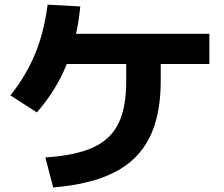

<svg xmlns="http://www.w3.org/2000/svg" viewBox="-20 -784 978 837"><path d="M530.3 -431.6V-504.9H271Q226.1 -391.6 140.6 -293.9L25.4 -368.2Q94.7 -455.6 133.8 -551Q172.9 -646.5 187.5 -763.7L330.1 -755.9Q323.2 -689 311.5 -636.7H892.6V-504.9H680.7V-431.6Q680.7 -281.7 631.8 -184.1Q583 -86.4 480 -33.4Q377 19.5 211.9 33.2L177.7 -97.7Q310.5 -106.4 386.7 -141.6Q462.9 -176.8 496.6 -246.1Q530.3 -315.4 530.3 -431.6Z"/></svg>

Font: Pretendard JP ExtraBold
Style: Regular
Weight: 800
Designer: Base glyphs from Inter by Rasmus Andersson; Hangeul glyphs from Noto Sans CJK(Source Han Sans) by Jang Soo-young and Kan
Foundry: Kil Hyung-jin
Version: Version 1.309